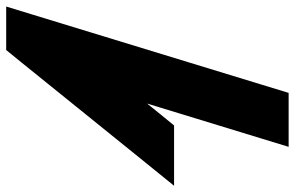

<svg xmlns="http://www.w3.org/2000/svg" viewBox="-190 -682 930 605"><g transform="rotate(-90 274.5 -379.0)"><path d="M220.6 -342 182.2 -295H-7.8L91.8 -418L381.6 -777L419.9 -824H556.9L530.9 -739L310.8 -19L284.8 66H114.8L140.8 -19L251.2 -380Z"/></g></svg>

Font: Nordica Plus
Style: NordicaClassicBkObl
Weight: 900
Version: Version 1.01